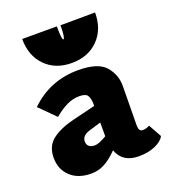

<svg xmlns="http://www.w3.org/2000/svg" viewBox="-124 -746 755 849"><g transform="rotate(-20 253.5 -322.0)"><path d="M507 -41Q496 -19 463 -4.5Q430 10 385 10Q309 10 286 -54Q254 -21 224.5 -5.5Q195 10 162 10Q100 10 64 -24Q28 -58 28 -112Q28 -167 65.5 -196Q103 -225 168 -241L275 -267V-279Q274 -304 265.5 -317Q257 -330 227 -330Q197 -330 168 -316Q139 -302 108 -276L35 -349Q129 -440 261 -440Q356 -440 390.5 -399Q425 -358 424 -306L422 -120Q422 -93 441 -93Q457 -93 473 -102ZM275 -124V-137V-189L219 -172Q182 -161 182 -133Q182 -118 191.5 -110Q201 -102 217 -102Q229 -102 242.5 -107.5Q256 -113 275 -124ZM420 -654 257 -653Q257 -625 254.5 -607.5Q252 -590 248 -590Q240 -590 240 -654H77Q77 -575 124 -527Q171 -479 248 -479Q325 -479 372.5 -527Q420 -575 420 -654Z"/></g></svg>

Font: Ysabeau Heavy
Style: Regular
Weight: 800
Designer: Christian Thalmann (Catharsis Fonts)
Version: Version 0.003